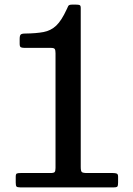

<svg xmlns="http://www.w3.org/2000/svg" viewBox="-20 -810 576 830"><path d="M48 -21V-46Q48 -57.5 52.5 -59.8Q57 -62 69 -62H198Q212.5 -62 216.2 -66.2Q220 -70.5 220 -84V-579.5Q220 -593 216.8 -598Q213.5 -603 200.5 -603H87Q76 -603 70.5 -605.5Q65 -608 65 -620.5V-641.5Q65 -656 69.5 -660.5Q74 -665 88.5 -665Q136.5 -665.5 168.2 -671.5Q200 -677.5 223 -699.2Q246 -721 268 -769Q272 -777 274.8 -783.5Q277.5 -790 291 -790H309Q319.5 -790 324.2 -788Q329 -786 329 -775.5V-88.5Q329 -70.5 333.8 -66.2Q338.5 -62 357 -62H468Q478 -62 484.2 -59.8Q490.5 -57.5 490.5 -46.5V-21.5Q490.5 -8.5 487.8 -4.2Q485 0 472 0H67Q54.5 0 51.2 -3.8Q48 -7.5 48 -21Z"/></svg>

Font: Besley Medium
Style: Regular
Weight: 500
Designer: Owen Earl
Foundry: indestructible type*
Version: Version 2.001; ttfautohint (v1.8.3)